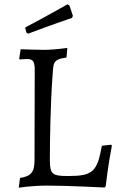

<svg xmlns="http://www.w3.org/2000/svg" viewBox="-20 -871 547 901"><path d="M112 -713C217 -753 318 -787 318 -787L322 -797L306 -845L297 -851C297 -851 192 -791 98 -742L104 -718ZM68 10C68 10 127 0 202 0C297 0 471 9 471 9L476 3C487 -96 505 -187 505 -187L502 -192L458 -187C436 -64 415 -45 299 -45C224 -45 214 -54 214 -122C214 -213 217 -383 226 -508C231 -575 225 -592 292 -601L296 -646C296 -646 232 -637 189 -637C151 -637 77 -640 77 -640L70 -596L72 -592C72 -592 94 -594 106 -594C136 -594 143 -583 143 -540L142 -120C142 -63 126 -44 74 -36Z"/></svg>

Font: Alegreya SC
Style: Regular
Weight: 400
Designer: Juan Pablo del Peral
Foundry: Huerta Tipografica
Version: Version 2.007;PS 002.007;hotconv 1.0.88;makeotf.lib2.5.64775